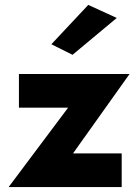

<svg xmlns="http://www.w3.org/2000/svg" viewBox="-20 -761 562 781"><path d="M455 -688 275 -538 189 -581 339 -741ZM257 -323H57V-460H507L277 -137H475V0H15Z"/></svg>

Font: Jost*
Style: Bold
Weight: 700
Version: Version 3.7